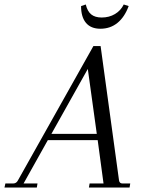

<svg xmlns="http://www.w3.org/2000/svg" viewBox="-63 -835 646 855"><path d="M517 -18 514 0H333L336 -18H398L372 -211H150L42 -18H104L101 0H-43L-39 -18H-4Q10 -18 17 -32L353 -630H385L467 -32Q469 -18 482 -18ZM368 -239 328 -528 166 -239ZM488 -815 510 -808Q492 -759 460 -733Q428 -707 384 -707Q342 -707 320 -733Q298 -759 298 -808L319 -815Q326 -785 343 -771Q360 -757 390 -757Q423 -757 449 -772.5Q475 -788 488 -815Z"/></svg>

Font: Arapey
Style: Italic
Weight: 400
Italic angle: -12°
Designer: Eduardo Rodriguez Tunni
Foundry: Eduardo Rodriguez Tunni
Version: Version 3.000